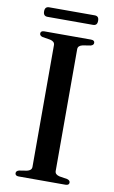

<svg xmlns="http://www.w3.org/2000/svg" viewBox="-91 -864 542 912"><g transform="rotate(10 179.5 -408.0)"><path d="M235.5 -56.5Q235.5 -47.5 241.2 -42Q247 -36.5 258 -34L295.5 -28Q310 -24 310 -13Q310 -7 305.8 -3.5Q301.5 0 292 0H67Q58 0 53.8 -3.5Q49.5 -7 49.5 -13Q49.5 -24 63.5 -28L101 -34Q112 -36.5 117.8 -42Q123.5 -47.5 123.5 -56.5V-643.5Q123.5 -652.5 117.8 -658Q112 -663.5 101 -666L63.5 -672Q49.5 -676 49.5 -687Q49.5 -693 53.8 -696.5Q58 -700 67 -700H292Q301.5 -700 305.8 -696.5Q310 -693 310 -687Q310 -676 295.5 -672L258 -666Q247 -663.5 241.2 -658Q235.5 -652.5 235.5 -643.5ZM49.5 -793.5Q49.5 -805.5 54.8 -811Q60 -816.5 70 -816.5H289.5Q299.5 -816.5 304.8 -811.2Q310 -806 310 -793.5Q310 -781.5 304.8 -776Q299.5 -770.5 289.5 -770.5H70Q60 -770.5 54.8 -776Q49.5 -781.5 49.5 -793.5Z"/></g></svg>

Font: Fraunces 60pt
Style: Regular
Weight: 400
Version: Version 1.000;[b76b70a41]